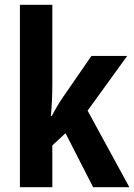

<svg xmlns="http://www.w3.org/2000/svg" viewBox="-20 -780 559 800"><path d="M198 -426V-760H63V0H198V-174L253 -225L368 0H519L345 -319L510 -547H361L241 -373C226 -351 210 -324 195 -296H192C196 -339 198 -382 198 -426Z"/></svg>

Font: Noto Sans Ethiopic Condensed
Style: Bold
Weight: 700
Width: 3
Designer: Monotype Design Team
Foundry: Monotype Imaging Inc.
Version: Version 2.102